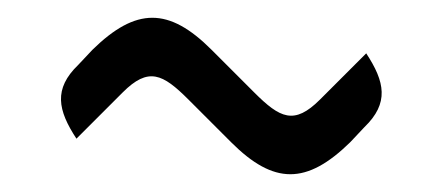

<svg xmlns="http://www.w3.org/2000/svg" viewBox="-20 -470 497 216"><path d="M240 -310C288 -262 325 -262 374 -310L390 -327C418 -354 413 -378 392 -410L340 -358C311 -329 295 -337 266 -366L218 -414C170 -462 133 -462 84 -414L68 -397C40 -370 45 -346 66 -314L118 -366C147 -395 163 -387 192 -358Z"/></svg>

Font: Rationale One
Style: Regular
Weight: 400
Designer: Cyreal (www.cyreal.org)
Foundry: Cyreal (www.cyreal.org)
Version: Version 1.001